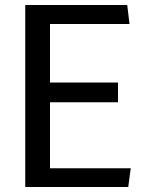

<svg xmlns="http://www.w3.org/2000/svg" viewBox="-20 -748 584 768"><path d="M493 0H81V-728H489L498 -652H180V-418H452V-339H180V-75H503Z"/></svg>

Font: Myanmar Chatu
Style: Regular
Weight: 400
Designer: Danh Hong
Foundry: Google Inc.
Version: Version 2.00 November 20, 2015